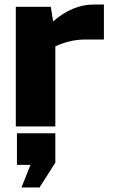

<svg xmlns="http://www.w3.org/2000/svg" viewBox="-20 -560 500 850"><path d="M50 0ZM355 -385Q292 -385 225 -355V0H50V-530H205L215 -465Q301 -540 395 -540H440V-385ZM55 30H225V160L155 270H75L115 170H55Z"/></svg>

Font: Russo One
Style: Regular
Weight: 400
Designer: Jovanny lemonad
Foundry: Jovanny Lemonad
Version: Version 1.001